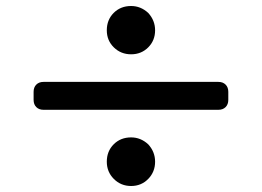

<svg xmlns="http://www.w3.org/2000/svg" viewBox="-20 -675 873 640"><path d="M417 -494Q383 -494 359.5 -517Q336 -540 336 -574Q336 -609 359 -632Q382 -655 417 -655Q449 -655 474 -632Q497 -607 497 -574Q497 -540 474 -517Q451 -494 417 -494ZM92 -342V-369Q92 -384 101 -393Q110 -402 125 -402H708Q723 -402 732 -393Q741 -384 741 -369V-342Q741 -327 732 -318Q723 -309 708 -309H125Q110 -309 101 -318Q92 -327 92 -342ZM417 -55Q383 -55 359.5 -78.5Q336 -102 336 -136Q336 -171 359 -194Q382 -217 417 -217Q449 -217 474 -194Q497 -169 497 -136Q497 -102 474 -78.5Q451 -55 417 -55Z"/></svg>

Font: Higure Gothic Black
Style: Regular
Weight: 900
Designer: Yoshimichi Ohira
Foundry: Positype
Version: Version 1.000